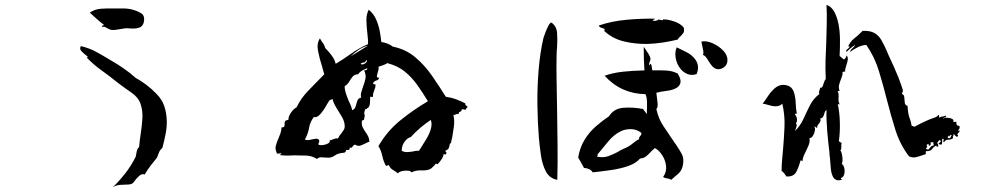

<svg xmlns="http://www.w3.org/2000/svg" viewBox="-20 -751 4040 791"><path d="M667 -255Q668 -229 662.5 -200.5Q657 -172 649 -142Q639 -133 635 -123Q631 -113 627 -102Q617 -90 602 -70.5Q587 -51 576 -32Q565 -37 552.5 -25.5Q540 -14 532 -2Q526 8 510.5 9Q495 10 477.5 10.5Q460 11 445 20Q445 20 460 5Q475 -10 497 -38Q519 -66 539 -105Q542 -118 543.5 -128Q545 -138 553 -145Q554 -157 555.5 -169.5Q557 -182 559 -195Q564 -227 566.5 -260.5Q569 -294 559 -323Q550 -350 521.5 -369.5Q493 -389 468 -408Q432 -437 398.5 -461Q365 -485 338 -513Q337 -514 340 -515Q343 -516 341 -518Q338 -521 331 -526Q322 -533 314.5 -541.5Q307 -550 313 -561Q348 -553 377 -537Q406 -521 434 -504Q462 -488 489 -469.5Q516 -451 539 -430Q560 -419 583 -401.5Q606 -384 624 -365Q647 -342 656.5 -314.5Q666 -287 667 -255ZM562 -696Q572 -690 573.5 -677Q575 -664 570 -652.5Q565 -641 553 -637Q544 -634 534.5 -633.5Q525 -633 515 -634Q510 -634 504.5 -634.5Q499 -635 494 -634Q489 -633 484 -632.5Q479 -632 475 -631Q465 -629 455.5 -628Q446 -627 437 -628Q433 -629 429.5 -631Q426 -633 423 -634Q417 -638 412 -640Q407 -642 400 -640Q400 -645 404.5 -646.5Q409 -648 409 -648Q393 -660 378.5 -673Q364 -686 350 -699Q370 -713 396 -715Q422 -717 450 -716Q458 -716 466 -716Q474 -716 482 -716Q506 -717 527 -711Q548 -705 562 -696Z M1906 -312Q1906 -309 1903 -306Q1899 -304 1900 -300Q1897 -298 1891 -300Q1886 -302 1882 -300Q1881 -291 1876 -291Q1871 -291 1869 -281Q1865 -282 1862.5 -281.5Q1860 -281 1858 -280Q1856 -279 1854 -278Q1852 -277 1848 -278Q1853 -253 1850 -230Q1847 -207 1843 -185Q1841 -179 1840 -173Q1839 -167 1838 -161Q1833 -161 1832.5 -155Q1832 -149 1829 -141.5Q1826 -134 1814 -130Q1814 -129 1815 -128Q1818 -125 1819 -122.5Q1820 -120 1817 -115Q1816 -114 1813 -115Q1809 -117 1807 -115Q1807 -105 1796.5 -91Q1786 -77 1783 -75Q1779 -74 1778 -76Q1777 -78 1777 -78Q1777 -78 1767 -67Q1757 -56 1749 -53Q1734 -48 1714.5 -49Q1695 -50 1675 -41Q1672 -47 1660 -48Q1648 -49 1636 -46Q1624 -43 1619 -37Q1609 -45 1598 -51.5Q1587 -58 1582 -71Q1579 -71 1576 -69Q1573 -67 1570 -68Q1560 -85 1555 -108.5Q1550 -132 1539 -149Q1575 -211 1628.5 -254.5Q1682 -298 1743 -334Q1721 -370 1699 -401Q1677 -432 1648.5 -455.5Q1620 -479 1576 -491Q1568 -486 1558.5 -482.5Q1549 -479 1539 -476Q1541 -471 1539.5 -464.5Q1538 -458 1536 -452Q1535 -447 1533.5 -442Q1532 -437 1533 -433L1542 -430Q1540 -422 1530 -419Q1520 -416 1517 -408Q1517 -408 1517 -407Q1521 -401 1526 -405Q1528 -397 1526 -391Q1524 -385 1522 -379Q1520 -373 1518 -367.5Q1516 -362 1517 -356Q1516 -351 1514 -351Q1512 -351 1510 -352Q1507 -353 1505 -352Q1505 -350 1505 -346Q1505 -335 1504 -324.5Q1503 -314 1496 -306Q1493 -308 1492 -304Q1491 -300 1486 -303Q1477 -285 1483 -275Q1482 -272 1481 -266Q1481 -262 1480 -259Q1479 -256 1471 -254Q1469 -237 1474 -227Q1479 -217 1485 -208Q1491 -200 1496 -190.5Q1501 -181 1502 -167Q1497 -166 1492 -163.5Q1487 -161 1483 -159Q1473 -154 1464 -151Q1455 -148 1443 -155Q1438 -155 1434 -149Q1432 -146 1429.5 -143.5Q1427 -141 1421 -143Q1421 -143 1420.5 -137.5Q1420 -132 1406 -133Q1405 -122 1395 -121.5Q1385 -121 1375 -118Q1365 -115 1358 -109.5Q1351 -104 1341 -102Q1335 -101 1329.5 -101.5Q1324 -102 1319 -102Q1310 -103 1301.5 -103Q1293 -103 1286 -96Q1266 -109 1242.5 -110Q1219 -111 1194 -111Q1180 -110 1164.5 -110Q1149 -110 1134 -112Q1135 -115 1137 -116.5Q1139 -118 1140 -121Q1140 -121 1138 -120Q1134 -119 1127 -118Q1120 -117 1119 -124Q1113 -138 1116.5 -151Q1120 -164 1126 -178Q1131 -189 1135 -200.5Q1139 -212 1140 -226Q1152 -226 1152 -233Q1152 -240 1153 -248Q1154 -256 1168 -257Q1168 -271 1178.5 -286.5Q1189 -302 1202 -309Q1219 -346 1252.5 -380Q1286 -414 1316 -445Q1314 -452 1311.5 -460Q1309 -468 1307 -477Q1297 -507 1290.5 -539.5Q1284 -572 1298 -593Q1303 -583 1310 -574Q1317 -565 1320 -553Q1333 -540 1346 -523Q1359 -506 1363 -488Q1396 -508 1427.5 -530.5Q1459 -553 1496 -569Q1497 -580 1495.5 -592.5Q1494 -605 1493 -618Q1490 -643 1489.5 -667Q1489 -691 1499 -711Q1519 -695 1529.5 -671Q1540 -647 1544.5 -622.5Q1549 -598 1551 -578Q1581 -573 1598 -559Q1652 -548 1691 -515Q1730 -482 1760 -438.5Q1790 -395 1817 -352Q1841 -349 1861.5 -341Q1882 -333 1897 -325Q1896 -320 1898.5 -317.5Q1901 -315 1905 -313Q1906 -312 1906 -312ZM1400 -235Q1399 -252 1388 -270.5Q1377 -289 1365.5 -307.5Q1354 -326 1350 -343Q1346 -342 1341 -339.5Q1336 -337 1335 -334Q1333 -331 1327 -321Q1321 -310 1312 -296.5Q1303 -283 1293 -274.5Q1283 -266 1273 -269Q1257 -248 1253.5 -225Q1250 -202 1236 -176Q1244 -173 1252 -174Q1260 -175 1267 -177Q1276 -179 1283.5 -179.5Q1291 -180 1295 -173Q1296 -169 1294 -164Q1291 -160 1292 -155Q1299 -152 1311 -153.5Q1323 -155 1332 -160.5Q1341 -166 1338 -173Q1342 -173 1345.5 -174.5Q1349 -176 1352 -177Q1357 -179 1362 -180.5Q1367 -182 1372 -180Q1375 -186 1378.5 -191.5Q1382 -197 1386 -201Q1392 -209 1396.5 -216.5Q1401 -224 1400 -235ZM1493 -470Q1475 -463 1468 -458Q1461 -453 1455 -445Q1441 -445 1433 -435.5Q1425 -426 1418.5 -414.5Q1412 -403 1400 -396Q1400 -381 1405 -366Q1410 -351 1416 -336Q1421 -327 1425 -317Q1429 -307 1431 -297Q1442 -301 1445 -312.5Q1448 -324 1452 -335.5Q1456 -347 1468 -349Q1465 -360 1468.5 -371.5Q1472 -383 1476 -395Q1482 -410 1485.5 -426.5Q1489 -443 1480 -461Q1495 -461 1493 -470ZM1755 -257Q1735 -244 1713.5 -226Q1692 -208 1672 -186Q1660 -184 1647.5 -168Q1635 -152 1635 -130Q1645 -124 1657.5 -124.5Q1670 -125 1682 -127Q1688 -129 1694.5 -129.5Q1701 -130 1706 -130Q1708 -133 1712 -139Q1723 -156 1735.5 -176.5Q1748 -197 1754.5 -218Q1761 -239 1755 -257ZM1496 -563Q1474 -557 1456.5 -545Q1439 -533 1425 -519ZM1489 -504Q1485 -493 1479 -493.5Q1473 -494 1465 -488Q1470 -484 1477.5 -486.5Q1485 -489 1489.5 -494.5Q1494 -500 1489 -504Z M2794 -74Q2790 -49 2775 -36Q2760 -23 2745 -10Q2739 -15 2728.5 -16Q2718 -17 2712 -22Q2727 -43 2724 -67.5Q2721 -92 2708 -112Q2695 -132 2678 -141Q2668 -133 2651.5 -115.5Q2635 -98 2617 -98Q2600 -78 2568 -67Q2536 -56 2498 -50.5Q2460 -45 2422 -41Q2411 -58 2386 -59Q2378 -73 2374 -81Q2370 -89 2362 -102Q2369 -144 2388.5 -175.5Q2408 -207 2435 -230.5Q2462 -254 2489 -272Q2509 -304 2548.5 -307Q2588 -310 2629 -302L2645 -281Q2645 -284 2645 -293Q2646 -309 2645.5 -330.5Q2645 -352 2639 -363Q2538 -365 2471 -439Q2505 -451 2545.5 -455.5Q2586 -460 2635 -461Q2632 -497 2632 -558Q2632 -558 2638.5 -549Q2645 -540 2652 -528.5Q2659 -517 2660 -509Q2660 -505 2657 -497Q2656 -493 2654.5 -489.5Q2653 -486 2654 -482L2660 -488Q2663 -487 2664 -481.5Q2665 -476 2666 -470Q2667 -460 2669 -461Q2697 -462 2724 -460.5Q2751 -459 2772 -448Q2786 -425 2783.5 -411.5Q2781 -398 2769 -390Q2753 -380 2728.5 -377Q2704 -374 2684 -369Q2684 -367 2685 -361Q2687 -347 2689 -327.5Q2691 -308 2684 -302Q2693 -261 2713.5 -231Q2734 -201 2760 -162Q2762 -159 2764.5 -156Q2767 -153 2769 -149Q2780 -133 2789 -116Q2798 -99 2794 -74ZM2276 -10Q2244 -16 2229 -44.5Q2214 -73 2208.5 -111.5Q2203 -150 2200 -184Q2195 -246 2194 -318.5Q2193 -391 2199 -463Q2205 -535 2219 -595Q2221 -601 2226.5 -616Q2232 -631 2239 -644.5Q2246 -658 2252 -658Q2273 -643 2275 -616Q2277 -589 2275 -557Q2274 -548 2273.5 -539Q2273 -530 2273 -521Q2272 -476 2273 -420Q2274 -364 2275 -304Q2276 -230 2277 -153.5Q2278 -77 2276 -10ZM2797 -637Q2800 -622 2795 -615Q2790 -608 2784 -602Q2780 -599 2777 -595.5Q2774 -592 2772 -588Q2744 -581 2712 -576Q2680 -571 2648 -570Q2599 -569 2552 -580Q2505 -591 2471 -622Q2468 -624 2471 -629Q2471 -631 2471 -631Q2467 -634 2458 -636.5Q2449 -639 2447 -646Q2500 -664 2561 -669.5Q2622 -675 2678 -674Q2678 -671 2673.5 -670Q2669 -669 2669 -669Q2670 -664 2678 -665Q2686 -666 2690 -668Q2690 -672 2700 -669Q2713 -666 2712 -671Q2729 -672 2756.5 -663Q2784 -654 2797 -637ZM2622 -204Q2602 -219 2579 -219Q2556 -219 2539 -211Q2509 -197 2484 -166Q2459 -135 2441 -114Q2444 -111 2441 -108Q2439 -106 2441 -105Q2468 -101 2487 -108Q2506 -115 2525 -125Q2531 -129 2537.5 -132.5Q2544 -136 2551 -139Q2570 -146 2588 -161Q2606 -176 2613 -177Q2612 -182 2613.5 -185Q2615 -188 2617 -190Q2619 -192 2621 -195Q2623 -198 2622 -204ZM2977 -501Q2976 -483 2961.5 -473Q2947 -463 2931 -467Q2919 -471 2910 -483.5Q2901 -496 2893.5 -508.5Q2886 -521 2876 -525Q2879 -532 2877.5 -540.5Q2876 -549 2874 -558Q2873 -564 2871.5 -569.5Q2870 -575 2870 -580Q2891 -584 2916.5 -572.5Q2942 -561 2960 -542Q2978 -523 2977 -501ZM2850 -446Q2831 -439 2813.5 -445.5Q2796 -452 2784 -467Q2769 -485 2764 -510.5Q2759 -536 2768 -556Q2787 -547 2808.5 -536Q2830 -525 2843 -508Q2852 -497 2855 -481.5Q2858 -466 2850 -446Z M3468 -523Q3474 -515 3472.5 -504.5Q3471 -494 3467 -483Q3465 -476 3463 -469Q3461 -462 3462 -456Q3458 -457 3454 -455Q3452 -454 3451 -454Q3452 -446 3449.5 -438.5Q3447 -431 3444 -423Q3440 -413 3437 -402Q3434 -391 3439 -376H3431Q3434 -370 3434.5 -364Q3435 -358 3435 -352Q3434 -345 3434.5 -337.5Q3435 -330 3439 -321Q3435 -320 3433 -322Q3431 -324 3431 -324Q3439 -290 3440 -246.5Q3441 -203 3436 -171Q3437 -167 3441 -165.5Q3445 -164 3448 -162Q3446 -159 3446 -155.5Q3446 -152 3446 -149Q3446 -145 3446 -140.5Q3446 -136 3442 -131Q3447 -127 3450 -107Q3453 -87 3448 -76Q3456 -70 3458.5 -57.5Q3461 -45 3458 -33Q3455 -21 3445 -18Q3443 -14 3447 -13Q3451 -12 3451 -12Q3436 -6 3426.5 -9.5Q3417 -13 3412 -22Q3404 -37 3402.5 -60.5Q3401 -84 3399 -102Q3398 -107 3397.5 -112.5Q3397 -118 3397 -124Q3392 -164 3388 -210Q3384 -256 3385 -298Q3379 -294 3377 -286Q3375 -278 3371.5 -271Q3368 -264 3359 -263Q3362 -256 3359.5 -250.5Q3357 -245 3353 -241Q3350 -237 3348 -233.5Q3346 -230 3347 -226Q3344 -223 3341 -227Q3338 -231 3335 -229Q3339 -224 3337 -212.5Q3335 -201 3329 -191.5Q3323 -182 3315 -182Q3317 -168 3312.5 -156Q3308 -144 3302 -132Q3297 -122 3292 -111Q3287 -100 3286 -87Q3286 -87 3283.5 -88.5Q3281 -90 3278 -90Q3272 -66 3261 -44Q3250 -22 3220 -24Q3216 -30 3211 -36.5Q3206 -43 3200 -47Q3200 -69 3202 -91Q3204 -113 3206 -136Q3210 -182 3212 -229Q3214 -276 3203 -324Q3192 -313 3176 -313Q3163 -313 3149 -317.5Q3135 -322 3122 -324Q3133 -338 3143.5 -354.5Q3154 -371 3167 -383Q3178 -394 3192 -399Q3206 -404 3223 -399Q3237 -395 3244 -384.5Q3251 -374 3254 -360Q3258 -342 3258.5 -321Q3259 -300 3263 -283Q3259 -284 3257 -282Q3255 -280 3255 -280Q3261 -272 3262.5 -265.5Q3264 -259 3263 -252Q3263 -248 3260 -245Q3258 -243 3261 -240Q3264 -236 3259.5 -223.5Q3255 -211 3255 -211Q3278 -234 3290.5 -262Q3303 -290 3317 -317.5Q3331 -345 3356 -364Q3353 -367 3354 -371Q3355 -375 3356 -379Q3359 -387 3359 -390Q3365 -388 3368 -393.5Q3371 -399 3373 -407Q3375 -412 3377 -417.5Q3379 -423 3382 -425Q3380 -464 3381 -501.5Q3382 -539 3384 -576Q3385 -615 3386 -653.5Q3387 -692 3385 -731Q3405 -724 3416.5 -703.5Q3428 -683 3434 -654Q3440 -625 3440.5 -590Q3441 -555 3439 -520Q3444 -517 3448 -513Q3452 -509 3457 -506Q3465 -511 3468 -523ZM3933 -214Q3934 -210 3932 -207.5Q3930 -205 3927 -202Q3921 -197 3927 -194Q3927 -188 3924 -188Q3921 -188 3921 -188Q3919 -188 3915 -193Q3910 -199 3907 -197Q3910 -193 3907 -191Q3906 -190 3905.5 -188Q3905 -186 3907 -182Q3897 -175 3886.5 -175.5Q3876 -176 3869 -165Q3865 -166 3867 -172Q3870 -179 3863 -180Q3861 -176 3861.5 -169.5Q3862 -163 3860 -156Q3851 -154 3846 -159Q3846 -159 3846 -159Q3850 -162 3854 -165.5Q3858 -169 3852 -174Q3847 -173 3845.5 -168.5Q3844 -164 3840 -162Q3845 -158 3844.5 -155.5Q3844 -153 3846 -151Q3845 -146 3841 -146.5Q3837 -147 3838 -152Q3825 -145 3819.5 -136.5Q3814 -128 3794 -128V-116Q3791 -115 3788 -114Q3785 -113 3782 -112Q3768 -107 3754 -103.5Q3740 -100 3725 -107Q3688 -155 3669 -215.5Q3650 -276 3634 -339Q3619 -399 3601 -458Q3583 -517 3549 -566Q3532 -565 3514 -556.5Q3496 -548 3483 -537Q3482 -540 3485 -544.5Q3488 -549 3493 -553Q3496 -556 3499 -559.5Q3502 -563 3503 -566Q3503 -566 3492 -558.5Q3481 -551 3468 -537Q3465 -542 3467 -544.5Q3469 -547 3473 -550Q3476 -552 3478 -554.5Q3480 -557 3480 -560H3474Q3485 -582 3498.5 -592Q3512 -602 3534 -624Q3565 -625 3582.5 -615Q3600 -605 3611 -586Q3622 -567 3632 -544Q3634 -539 3636.5 -533.5Q3639 -528 3641 -523Q3654 -495 3663.5 -474Q3673 -453 3681.5 -431.5Q3690 -410 3699 -382Q3700 -378 3699.5 -375.5Q3699 -373 3698 -371Q3696 -367 3696 -364Q3705 -361 3705.5 -349.5Q3706 -338 3707.5 -327.5Q3709 -317 3719 -315Q3720 -294 3722.5 -282Q3725 -270 3729 -260Q3733 -250 3736 -232Q3740 -233 3744 -230Q3747 -229 3748 -229Q3766 -239 3788 -249.5Q3810 -260 3829 -266Q3842 -270 3846 -278Q3849 -277 3849 -274Q3849 -271 3849 -268Q3849 -267 3849 -266Q3857 -271 3863 -271Q3869 -271 3875 -275Q3879 -270 3877 -268.5Q3875 -267 3872 -267Q3865 -266 3866 -263Q3878 -268 3895 -264Q3912 -260 3907 -249H3921Q3918 -240 3923.5 -235Q3929 -230 3930 -234Q3934 -232 3933.5 -225.5Q3933 -219 3927 -214Q3928 -211 3930.5 -212.5Q3933 -214 3933 -214ZM3826 -151Q3827 -154 3826 -158Q3824 -162 3826 -165H3814Q3815 -161 3814 -155.5Q3813 -150 3806 -151Q3808 -157 3804 -157Q3800 -157 3797 -154Q3800 -148 3800 -147Q3800 -146 3799 -144Q3796 -142 3794 -139Q3802 -133 3805 -135Q3808 -137 3810 -141Q3813 -144 3816 -147.5Q3819 -151 3826 -151ZM3901 -194Q3897 -195 3895 -194Q3893 -193 3892 -191Q3890 -188 3889 -188Q3889 -193 3886 -191Q3883 -184 3885.5 -182.5Q3888 -181 3895 -182Q3895 -185 3897.5 -188.5Q3900 -192 3901 -194Z"/></svg>

Font: Yuji Boku
Style: Regular
Weight: 400
Designer: Kataoka Yuji
Foundry: Kinuta Font Factory
Version: Version 3.002